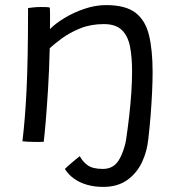

<svg xmlns="http://www.w3.org/2000/svg" viewBox="-20 -550 705 753"><path d="M384.5 183Q350 183 320.8 174.5Q291.5 166 269.5 150Q247.5 134 234.5 112.5Q237 109.5 244.5 103Q252 96.5 261.2 88.5Q270.5 80.5 279 73.5Q287.5 66.5 293 62.5Q304.5 84.5 324.2 98.5Q344 112.5 383.5 112.5Q424.5 112.5 445.5 78.8Q466.5 45 475.5 -6L561.5 -5.5Q557.5 41.5 537.5 84.8Q517.5 128 479.8 155.5Q442 183 384.5 183ZM151.5 6Q144 6.5 133.5 6.8Q123 7 112 6.5Q101.5 6.5 88.5 5.8Q75.5 5 68 4Q73 -38 77 -86Q81 -134 84 -194.5Q87 -255 88.5 -334.5Q90 -414 90 -518.5Q100 -520 113.2 -521.2Q126.5 -522.5 141.5 -522.5Q150 -522.5 159.2 -522.2Q168.5 -522 175 -520.5Q176 -515 176.2 -500Q176.5 -485 176.2 -467.5Q176 -450 176 -436Q196.5 -457 232 -478.8Q267.5 -500.5 310.5 -515.2Q353.5 -530 396 -530Q472.5 -530 511.5 -500Q550.5 -470 564.5 -411.5Q578.5 -353 578.5 -267.5Q578.5 -232.5 576.5 -189.5Q574.5 -146.5 570.8 -98.2Q567 -50 561 1.5Q555.5 2.5 543.5 3.2Q531.5 4 518 4Q505.5 4 493.8 3.5Q482 3 474 1.5Q481 -46 486.5 -93.5Q492 -141 495 -186.2Q498 -231.5 498 -270.5Q498 -326 489.8 -367.8Q481.5 -409.5 457.5 -432.5Q433.5 -455.5 387 -455.5Q336 -455.5 294.8 -438.8Q253.5 -422 223.2 -399.8Q193 -377.5 175 -361Q173 -275 168.5 -202.2Q164 -129.5 159.5 -76Q155 -22.5 151.5 6Z"/></svg>

Font: Grandstander Thin Light
Style: Regular
Weight: 300
Version: Version 1.200